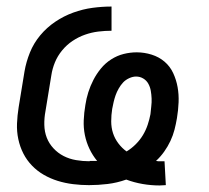

<svg xmlns="http://www.w3.org/2000/svg" viewBox="-20 -558 640 587"><path d="M468 9Q442 9 416 4.5Q390 0 366 -9Q338 1 309 4.5Q280 8 252 8Q228 8 203.5 5Q179 2 156.5 -5Q134 -12 114 -23.5Q94 -35 78 -51.5Q62 -68 51.5 -88.5Q41 -109 36 -132.5Q31 -156 32 -180.5Q33 -205 37 -230L55 -340Q60 -369 71.5 -397.5Q83 -426 103 -450Q123 -474 149 -491.5Q175 -509 204 -519.5Q233 -530 262.5 -534Q292 -538 321 -538V-464Q301 -464 280.5 -461.5Q260 -459 240 -452Q220 -445 202 -433Q184 -421 170 -404Q156 -387 148 -367.5Q140 -348 137 -328L119 -218Q115 -197 115.5 -176Q116 -155 123 -137Q130 -119 143.5 -104.5Q157 -90 174.5 -81Q192 -72 212.5 -68.5Q233 -65 254 -65Q254 -65 254 -65.5Q254 -66 254 -66Q260 -66 265.5 -66Q271 -66 277 -66Q263 -83 253.5 -103Q244 -123 239.5 -145Q235 -167 236 -190.5Q237 -214 241 -237Q244 -257 250 -276Q256 -295 265.5 -313.5Q275 -332 288.5 -348.5Q302 -365 320 -376.5Q338 -388 358 -393Q378 -398 398 -398Q421 -398 443.5 -391Q466 -384 483 -369.5Q500 -355 509.5 -334.5Q519 -314 523 -291.5Q527 -269 526 -245Q525 -221 521 -197Q518 -179 513.5 -161.5Q509 -144 501 -127Q493 -110 482 -94.5Q471 -79 457 -66Q461 -65 464 -65Q467 -65 471 -65Q474 -65 477 -65Q480 -65 483 -65L487 8Q482 8 477.5 8.5Q473 9 468 9ZM367 -95Q382 -104 395 -117Q408 -130 417 -145Q426 -160 431.5 -176.5Q437 -193 440 -209Q441 -221 442.5 -233Q444 -245 443.5 -257Q443 -269 441 -280.5Q439 -292 433.5 -302Q428 -312 418 -318Q408 -324 396 -324Q386 -324 375 -319Q364 -314 356.5 -306Q349 -298 343 -287.5Q337 -277 333.5 -267Q330 -257 327.5 -246.5Q325 -236 323 -225Q320 -206 320 -187Q320 -168 325.5 -151Q331 -134 342 -119.5Q353 -105 367 -95Z"/></svg>

Font: Iosevka Curly Extended Oblique
Style: Regular
Weight: 400
Width: 7
Italic angle: -9°
Monospace: yes
Designer: Belleve Invis
Foundry: Belleve Invis
Version: Version 11.1.0; ttfautohint (v1.8.3)